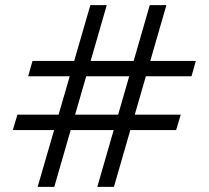

<svg xmlns="http://www.w3.org/2000/svg" viewBox="-20 -730 815 750"><path d="M360 0 565 -710H630L425 0ZM30 -222 48 -282H247L229 -222ZM221 -222 235 -282H480L462 -222ZM127 0 333 -710H397L192 0ZM90 -432 107 -492H306L289 -432ZM452 -222 468 -282H686L668 -222ZM280 -432 296 -492H539L522 -432ZM514 -432 528 -492H745L728 -432Z"/></svg>

Font: Baskervville
Style: Bold
Weight: 700
Version: Version 1.100